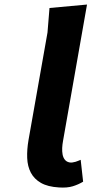

<svg xmlns="http://www.w3.org/2000/svg" viewBox="-20 -836 412 865"><path d="M194 -689.5 203 -800 372 -815.5 264 -201.5Q261 -185.5 260.2 -169.5Q259.5 -153.5 262 -140Q264.5 -126.5 271.8 -117Q279 -107.5 292 -104.5Q298.5 -103 306 -104Q313.5 -105 320.8 -107.2Q328 -109.5 333.8 -112Q339.5 -114.5 343.5 -116L354.5 -17.5Q333 -4.5 307.8 3.2Q282.5 11 245.5 8.5Q195 5.5 164.5 -12Q134 -29.5 119 -58Q104 -86.5 102.5 -124.2Q101 -162 108.5 -205.5Z"/></svg>

Font: B612
Style: Bold Italic
Weight: 700
Italic angle: -10°
Designer: Nicolas Chauveau, Thomas Paillot, Jonathan Favre-Lamarine, Jean-Luc Vinot
Foundry: AIRBUS
Version: Version 1.008